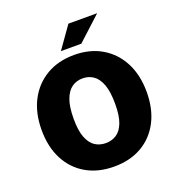

<svg xmlns="http://www.w3.org/2000/svg" viewBox="-163 -1061 1110 1202"><g transform="rotate(-20 392.5 -459.5)"><path d="M393.5 10Q286 10 207.2 -35.8Q128.5 -81.5 85.5 -164.5Q42.5 -247.5 42.5 -360Q42.5 -473 86.2 -556.8Q130 -640.5 209 -686.8Q288 -733 393.5 -733Q498.5 -733 577 -686.8Q655.5 -640.5 699 -556.8Q742.5 -473 742.5 -360Q742.5 -248 699.8 -164.8Q657 -81.5 578.5 -35.8Q500 10 393.5 10ZM393.5 -146Q433.5 -146 464.8 -166.2Q496 -186.5 513.8 -232.8Q531.5 -279 531.5 -357Q531.5 -437.5 513.8 -485.8Q496 -534 464.8 -555.5Q433.5 -577 393.5 -577Q353.5 -577 322.2 -555.5Q291 -534 273 -485.8Q255 -437.5 255 -357Q255 -279 273 -232.8Q291 -186.5 322.2 -166.2Q353.5 -146 393.5 -146ZM428 -929H619.5L461 -783.5H325Z"/></g></svg>

Font: Public Sans Black
Style: Regular
Weight: 900
Designer: The Public Sans Project Authors: Dan O. Williams and USWDS (Libre Franklin designed by Pablo Impallari and Rodrigo Fuenz
Version: Version 1.007